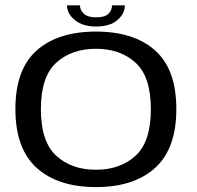

<svg xmlns="http://www.w3.org/2000/svg" viewBox="-20 -718 762 742"><path d="M351 5Q204 5 121.8 -69.2Q39.5 -143.5 39.5 -296.5Q39.5 -450 121.8 -523Q204 -596 351 -596Q497.5 -596 579.5 -523Q661.5 -450 661.5 -296.5Q661.5 -143.5 579.5 -69.2Q497.5 5 351 5ZM351 -62Q445 -62 504 -116.2Q563 -170.5 563 -296Q563 -421.5 504 -475.5Q445 -529.5 351 -529.5Q256.5 -529.5 197.2 -475.5Q138 -421.5 138 -296Q138 -170.5 197.2 -116.2Q256.5 -62 351 -62ZM351 -615.5Q300 -615.5 269.5 -640.2Q239 -665 239 -697.5H289Q289 -679.5 303.8 -665.2Q318.5 -651 351 -651Q386 -651 399.5 -665.2Q413 -679.5 413 -697.5H462.5Q462.5 -665 433.5 -640.2Q404.5 -615.5 351 -615.5Z"/></svg>

Font: Anybody ExtraExpanded
Style: Regular
Weight: 400
Width: 8
Designer: Tyler Finck
Foundry: Etcetera Type Company
Version: Version 1.010; ttfautohint (v1.8.3) -l 8 -r 50 -G 200 -x 14 